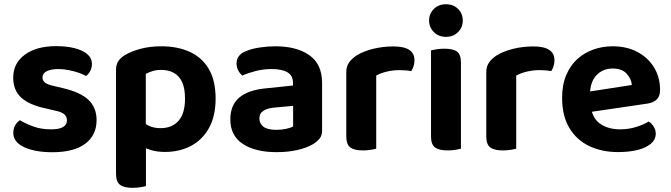

<svg xmlns="http://www.w3.org/2000/svg" viewBox="-20 -716 3226 923"><path d="M444.3 -138.6Q444.3 -66.1 389.9 -25.1Q335.4 15.8 231.5 15.8Q149.1 15.8 96.5 -8.4Q43.9 -32.6 43.9 -77.6Q43.9 -98.1 52.9 -113.5Q61.8 -129 75.6 -138.1Q104 -121.2 141 -107.7Q178.1 -94.2 226.2 -94.2Q301.8 -94.2 301.8 -137.9Q301.8 -156.3 288.2 -167.3Q274.6 -178.3 244.9 -184.2L199.5 -194.9Q120.8 -211.3 82.1 -246.7Q43.5 -282.1 43.5 -343.3Q43.5 -411.9 99.3 -453Q155 -494.2 250.1 -494.2Q298.6 -494.2 337.5 -484.7Q376.4 -475.2 399.1 -456.1Q421.8 -437.1 421.8 -409.1Q421.8 -389.7 413.8 -374.8Q405.9 -359.8 393.5 -350.5Q382.2 -357.8 360.2 -365.6Q338.1 -373.3 311.7 -378.7Q285.3 -384.1 261.7 -384.1Q225.5 -384.1 204.9 -373.9Q184.3 -363.6 184.3 -343.3Q184.3 -329.1 195.8 -319.3Q207.4 -309.6 237.2 -303L279.2 -293.1Q367.1 -272.9 405.7 -235.5Q444.3 -198.2 444.3 -138.6Z M773 14.4Q843.3 14.4 898.2 -14.7Q953.1 -43.8 984.8 -100.8Q1016.5 -157.8 1016.5 -241.9Q1016.5 -329.8 983.2 -385.4Q949.9 -441 891.1 -467.3Q832.3 -493.5 755.6 -493.5Q699.8 -493.5 654.1 -481Q608.5 -468.5 578.6 -449.9Q558.1 -436.9 547.9 -420.7Q537.7 -404.4 537.7 -379.4V-53H680.9V-360.8Q694.5 -368.3 713.1 -374.1Q731.7 -379.9 755.6 -379.9Q790.2 -379.9 815.8 -365.7Q841.3 -351.6 855.4 -321.6Q869.4 -291.6 869.4 -241.9Q869.4 -170.7 838.3 -135.3Q807.2 -99.9 751.4 -99.9Q719 -99.9 694.5 -111.9Q670.1 -123.9 652.2 -138.6V-16.3Q674.2 -4.2 704.6 5.1Q735 14.4 773 14.4ZM681.6 -89.9 537.7 -90.5V119.5Q537.7 157.6 556.8 172.3Q576 187 616.9 187Q637.4 187 654.9 184.1Q672.3 181.3 681.6 178.6Z M1309.2 -91.8Q1333.4 -91.8 1356 -96.7Q1378.5 -101.7 1389.1 -108.2V-207.1L1302 -199.1Q1267.1 -196.5 1247 -183.9Q1227 -171.3 1227 -146.6Q1227 -121.7 1246.6 -106.7Q1266.1 -91.8 1309.2 -91.8ZM1303.2 -493.5Q1405.9 -493.5 1467.1 -450.6Q1528.4 -407.7 1528.4 -316.6V-88.8Q1528.4 -63.9 1515.7 -48.9Q1502.9 -33.8 1483.8 -22.4Q1454.1 -5.2 1409.9 5.1Q1365.6 15.4 1309.2 15.4Q1207.4 15.4 1147.4 -24.1Q1087.3 -63.6 1087.3 -142.1Q1087.3 -209.9 1129.4 -246.2Q1171.5 -282.5 1254.2 -290.9L1388.4 -304.9V-318Q1388.4 -353.1 1361.6 -368.6Q1334.8 -384.1 1285.9 -384.1Q1247.7 -384.1 1210.9 -375Q1174.2 -365.8 1145.2 -353Q1133.6 -361.4 1125.3 -377.3Q1117.1 -393.2 1117.1 -410.3Q1117.1 -451.9 1161.7 -470.1Q1190.1 -482 1228.4 -487.7Q1266.8 -493.5 1303.2 -493.5Z M1788.6 -352.6V-225.8H1644.7V-369.3Q1644.7 -396.6 1658.1 -415.7Q1671.6 -434.9 1695.2 -450Q1727.6 -469.9 1774 -481.3Q1820.4 -492.8 1871.8 -492.8Q1972.4 -492.8 1972.4 -426.5Q1972.4 -410.8 1968 -397.3Q1963.6 -383.9 1957.2 -374.3Q1947.2 -376.3 1932.6 -377.6Q1918 -378.9 1901.3 -378.9Q1870.2 -378.9 1840.2 -371.9Q1810.2 -364.9 1788.6 -352.6ZM1644.7 -264 1788.6 -260.5V-1.3Q1779.3 1.4 1761.9 4.3Q1744.4 7.1 1723.9 7.1Q1683 7.1 1663.8 -7.4Q1644.7 -21.9 1644.7 -60.1Z M2042.8 -617.2Q2042.8 -650.3 2065.6 -673Q2088.4 -695.6 2123.9 -695.6Q2159.7 -695.6 2182.2 -673Q2204.7 -650.3 2204.7 -617.2Q2204.7 -584.9 2182.2 -561.8Q2159.7 -538.8 2123.9 -538.8Q2088.4 -538.8 2065.6 -561.8Q2042.8 -584.9 2042.8 -617.2ZM2052 -264H2195.9V-1.3Q2186.6 1.4 2169.1 4.3Q2151.7 7.1 2131.2 7.1Q2090.3 7.1 2071.1 -7.4Q2052 -21.9 2052 -60.1ZM2195.9 -189.5H2052V-473.5Q2061.2 -476.2 2078.8 -479.1Q2096.4 -481.9 2116.9 -481.9Q2158.5 -481.9 2177.2 -467.7Q2195.9 -453.6 2195.9 -414.4Z M2461.6 -352.6V-225.8H2317.7V-369.3Q2317.7 -396.6 2331.1 -415.7Q2344.6 -434.9 2368.2 -450Q2400.6 -469.9 2447 -481.3Q2493.4 -492.8 2544.8 -492.8Q2645.4 -492.8 2645.4 -426.5Q2645.4 -410.8 2641 -397.3Q2636.6 -383.9 2630.2 -374.3Q2620.2 -376.3 2605.6 -377.6Q2591 -378.9 2574.3 -378.9Q2543.2 -378.9 2513.2 -371.9Q2483.2 -364.9 2461.6 -352.6ZM2317.7 -264 2461.6 -260.5V-1.3Q2452.3 1.4 2434.9 4.3Q2417.4 7.1 2396.9 7.1Q2356 7.1 2336.8 -7.4Q2317.7 -21.9 2317.7 -60.1Z M2771.3 -170.8 2765.9 -268.6 3017.5 -307.4Q3014.9 -337.6 2992.2 -362.1Q2969.6 -386.6 2925.2 -386.6Q2878.9 -386.6 2848.3 -355.2Q2817.7 -323.8 2816.3 -265.7L2820.6 -199.7Q2829.7 -143.8 2868.1 -119Q2906.5 -94.2 2960.7 -94.2Q3002.7 -94.2 3039.5 -106.1Q3076.3 -117.9 3098.5 -131.8Q3113 -122.7 3122.7 -107.1Q3132.4 -91.6 3132.4 -73.9Q3132.4 -45 3108.8 -24.9Q3085.1 -4.9 3044.3 5.1Q3003.5 15.1 2951 15.1Q2873.3 15.1 2812.5 -13.9Q2751.7 -43 2717 -101Q2682.2 -159 2682.2 -245.4Q2682.2 -308.8 2702.3 -355.7Q2722.3 -402.7 2756.4 -433Q2790.6 -463.3 2834 -478.4Q2877.5 -493.5 2924.8 -493.5Q2992.9 -493.5 3044 -466.4Q3095.1 -439.3 3124.1 -392.1Q3153.1 -344.9 3153.1 -283.5Q3153.1 -253 3136.7 -237.4Q3120.3 -221.9 3091 -217.8Z"/></svg>

Font: Baloo Bhaina 2
Style: Regular
Weight: 400
Designer: Yesha Goshar, Manish Minz, Shuchita Grover and Ek Type
Foundry: Ek Type
Version: Version 1.700